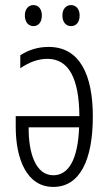

<svg xmlns="http://www.w3.org/2000/svg" viewBox="-20 -727 428 757"><path d="M78 -666C78 -640 92 -624 112 -624C131 -624 145 -639 145 -666C145 -692 131 -707 112 -707C92 -707 78 -691 78 -666ZM226 -666C226 -640 240 -624 260 -624C280 -624 294 -639 294 -666C294 -692 279 -707 260 -707C241 -707 226 -692 226 -666ZM172 -542C129 -542 92 -530 60 -509V-458C97 -483 132 -495 167 -495C251 -495 292 -418 293 -269H42V-227C42 -101 85 10 190 10C294 10 346 -94 346 -268C346 -431 295 -542 172 -542ZM292 -225C287 -97 250 -36 190 -36C121 -36 92 -123 93 -225Z"/></svg>

Font: Noto Sans Display Condensed Light
Style: Regular
Weight: 300
Width: 3
Designer: Monotype Design Team
Foundry: Monotype Imaging Inc.
Version: Version 1.900